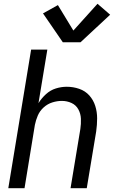

<svg xmlns="http://www.w3.org/2000/svg" viewBox="-20 -998 616 1018"><path d="M24 0H110L165 -336Q170 -361 180.5 -385.5Q191 -410 211.5 -428.5Q232 -447 257.5 -455Q283 -463 308 -463Q335 -463 359 -452Q383 -441 395.5 -418Q408 -395 409 -368Q410 -341 406 -314L354 0H440L490 -301Q495 -336 495 -370.5Q495 -405 485 -436.5Q475 -468 453.5 -492Q432 -516 400 -527Q368 -538 334 -538Q305 -538 276 -529Q247 -520 223.5 -498.5Q200 -477 184 -451L231 -735H145ZM313 -774H407L564 -920L497 -978L369 -836L287 -971L208 -927Z"/></svg>

Font: Iosevka Sparkle Oblique
Style: Regular
Weight: 400
Italic angle: -9°
Designer: Belleve Invis
Foundry: Belleve Invis
Version: Version 4.5.0; ttfautohint (v1.8.3)